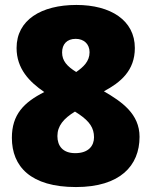

<svg xmlns="http://www.w3.org/2000/svg" viewBox="-20 -744 612 776"><path d="M287 12C465 12 544 -74 544 -191C544 -284 472 -333 400 -375C467 -411 525 -458 525 -550C525 -662 427 -724 289 -724C146 -724 47 -663 47 -550C47 -466 99 -413 159 -372C76 -330 28 -281 28 -187C28 -71 104 12 287 12ZM288 -453C251 -476 231 -498 231 -532C231 -565 250 -587 286 -587C319 -587 342 -566 342 -533C342 -496 317 -473 288 -453ZM284 -125C234 -125 212 -154 212 -194C212 -235 237 -265 283 -293L300 -282C342 -253 360 -227 360 -189C360 -156 339 -125 284 -125Z"/></svg>

Font: Noto Sans Tamil Black
Style: Regular
Weight: 900
Designer: Jelle Bosma - Monotype Design Team
Foundry: Monotype Imaging Inc.
Version: Version 2.004